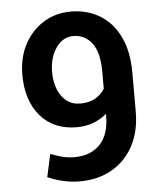

<svg xmlns="http://www.w3.org/2000/svg" viewBox="-51 -730 664 785"><g transform="rotate(-5 281.0 -337.5)"><path d="M268.1 -685.1Q334.5 -685.1 386.2 -654.3Q438 -623.5 467.8 -563.2Q497.6 -502.9 497.6 -414.1V-256.3Q497.6 -171.9 464.6 -112.3Q431.6 -52.7 375 -21.5Q318.4 9.8 246.6 9.8Q180.2 9.8 113.8 -19L134.3 -112.3Q155.8 -104 180.2 -97.4Q204.6 -90.8 232.4 -90.8Q298.8 -90.8 337.2 -130.9Q375.5 -170.9 375.5 -249V-255.9Q323.2 -211.9 252.9 -211.9Q157.2 -211.9 103 -275.6Q48.8 -339.4 48.8 -444.3Q48.8 -514.6 77.4 -568.8Q106 -623 155.8 -654.1Q205.6 -685.1 268.1 -685.1ZM275.4 -307.1Q312.5 -307.1 337.4 -322Q362.3 -336.9 375.5 -358.9V-429.2Q375.5 -507.8 346.7 -546.1Q317.9 -584.5 269.5 -584.5Q226.6 -584.5 198.7 -544.2Q170.9 -503.9 170.9 -444.3Q170.9 -406.2 183.1 -375Q195.3 -343.8 218.5 -325.4Q241.7 -307.1 275.4 -307.1Z"/></g></svg>

Font: Robert Sans
Style: Bold
Weight: 700
Designer: Christian Robertson (extended by Adam Twardoch)
Foundry: Google
Version: Version 12.135;April 2, 2019;FontCreator 11.5.0.2425 64-bit;